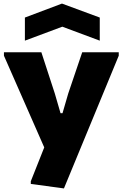

<svg xmlns="http://www.w3.org/2000/svg" viewBox="-20 -832 686 1072"><path d="M152 195V180L227 -9L2 -521V-540H211L286 -310L318 -200H329L361 -310L439 -540H643V-521L337 220ZM119 -734 326 -812 537 -734V-605L328 -683L119 -605Z"/></svg>

Font: Encode Sans Normal
Style: ExtraBold
Weight: 800
Designer: Pablo Impallari, Andres Torresi
Foundry: Pablo Impallari, Andres Torresi
Version: Version 1.000; ttfautohint (v1.00) -l 8 -r 50 -G 200 -x 14 -